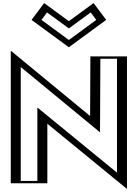

<svg xmlns="http://www.w3.org/2000/svg" viewBox="-20 -1192 896 1249"><path d="M275 -1152 207 -1061 428 -899 649 -1061 581 -1152 428 -1040ZM75 0V-825L591 -400L593 -825H781V0L263 -424V0ZM278.1 -1131.1 428 -1021.4 577.9 -1131.1 627.9 -1064.1 428 -917.6 228.1 -1064.1ZM90 -15V-793.2L605.9 -368.3L607.9 -810H766V-31.7L248 -455.7V-15ZM278.1 -1131.1 228.1 -1064.1 428 -917.6 627.9 -1064.1 577.9 -1131.1 428 -1021.4ZM90 -15H248V-455.7L766 -31.7V-810H607.9L605.9 -368.3L90 -793.2ZM275 -1152 428 -1040 581 -1152 649 -1061 428 -899 207 -1061ZM263 -424 781 0V-825H593L591 -400L75 -825V0H263ZM286 -1111.1 428 -1007.1 570 -1111.1 606.3 -1062.6 428 -931.9 249.7 -1062.6ZM115 -15V-755.9L630.7 -331.1L632.9 -810H741V-68.8L223 -492.8V-15ZM267.2 -1172 185.3 -1062.5 428 -884.7 670.7 -1062.5 588.8 -1172 428 -1054.3ZM50 0H288V-386.9L806 37.1V-825H568L566.2 -437.2L50 -862.4Z"/></svg>

Font: Hussar Outliner
Style: Regular
Weight: 700
Foundry: Cannot Into Space Fonts
Version: Version 0.92